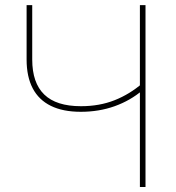

<svg xmlns="http://www.w3.org/2000/svg" viewBox="-20 -748 705 768"><path d="M303.2 -300.8Q231.9 -300.8 183.6 -324.5Q135.3 -348.1 110.8 -394.8Q86.4 -441.4 86.4 -509.8V-727.5H108.9V-509.8Q108.9 -416.5 157 -369.9Q205.1 -323.2 303.7 -323.2Q377.9 -323.2 438.5 -347.2Q499 -371.1 550.3 -415.5V-387.2Q501.5 -345.7 438.7 -323.2Q376 -300.8 303.2 -300.8ZM539.6 0V-727.5H562V0Z"/></svg>

Font: Inter 20pt Thin
Style: Regular
Weight: 250
Version: Version 4.001;git-66647c0bb